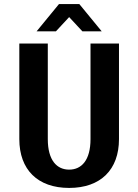

<svg xmlns="http://www.w3.org/2000/svg" viewBox="-20 -914 680 944"><path d="M425 -230C425 -125 380 -80 320 -80C260 -80 215 -125 215 -230V-700H75V-230C75 -80 165 10 320 10C475 10 565 -80 565 -230V-700H425ZM270 -894 160 -760H255L320 -830L385 -760H480L370 -894Z"/></svg>

Font: Scada
Style: Bold
Weight: 700
Designer: Jovanny Lemonad
Foundry: Jovanny Lemonad
Version: Version 3.005